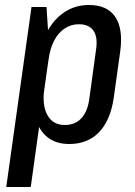

<svg xmlns="http://www.w3.org/2000/svg" viewBox="-20 -568 540 768"><path d="M257 8Q204 8 170 -19Q136 -46 122 -97Q108 -148 118 -218L133 -325Q143 -396 171 -445.5Q199 -495 241 -521.5Q283 -548 336 -548Q409 -548 441 -500.5Q473 -453 461 -363L435 -177Q422 -87 376.5 -39.5Q331 8 257 8ZM106 -540H166L178 -359L103 180H5ZM239 -68Q280 -68 305 -94.5Q330 -121 337 -171L364 -368Q372 -419 354 -445Q336 -471 295 -471Q264 -471 238.5 -454Q213 -437 196.5 -405.5Q180 -374 174 -328L157 -213Q148 -146 170 -107Q192 -68 239 -68Z"/></svg>

Font: Pathway Extreme Condensed Medium
Style: Italic
Weight: 500
Width: 3
Italic angle: -8°
Version: Version 1.001;gftools[0.9.26]